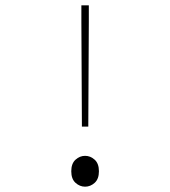

<svg xmlns="http://www.w3.org/2000/svg" viewBox="-20 -690 640 722"><path d="M288 -214 286 -608V-670H314V-608L312 -214ZM300 12Q280 12 264 -2.5Q248 -17 248 -46Q248 -75 264 -89.5Q280 -104 300 -104Q320 -104 336 -89.5Q352 -75 352 -46Q352 -17 336 -2.5Q320 12 300 12Z"/></svg>

Font: Source Code Pro ExtraLight
Style: Regular
Weight: 200
Monospace: yes
Designer: Paul D. Hunt, Teo Tuominen
Foundry: Adobe Systems Incorporated
Version: Version 2.030;PS 1.000;hotconv 16.6.51;makeotf.lib2.5.65220